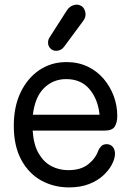

<svg xmlns="http://www.w3.org/2000/svg" viewBox="-20 -800 570 835"><path d="M280 15Q214 15 159.5 -15Q105 -45 72.5 -105Q40 -165 40 -253Q40 -337 70 -399Q100 -461 151.5 -495.5Q203 -530 269 -530Q320 -530 361 -510.5Q402 -491 430.5 -457.5Q459 -424 474.5 -382.5Q490 -341 490 -296Q490 -267 479 -249.5Q468 -232 434 -232H122Q126 -171 148 -133Q170 -95 203.5 -77.5Q237 -60 277 -60Q331 -60 363 -85Q395 -110 407 -144Q412 -156 420.5 -164.5Q429 -173 444 -173Q461 -173 471 -160.5Q481 -148 480 -128Q479 -108 466 -83.5Q453 -59 428.5 -36.5Q404 -14 367 0.5Q330 15 280 15ZM123 -301H413Q406 -369 369 -412.5Q332 -456 268 -456Q211 -456 171.5 -417Q132 -378 123 -301ZM224 -579Q209 -579 199 -589.5Q189 -600 189 -614Q189 -628 196 -638L271 -755Q281 -771 298.5 -777Q316 -783 330 -776Q341 -771 346.5 -760Q352 -749 352 -737Q352 -730 349.5 -723Q347 -716 341 -708L259 -597Q246 -579 224 -579Z"/></svg>

Font: National Park
Style: Regular
Weight: 400
Designer: Andrea Herstowski, Ben Hoepner
Version: Version 1.009